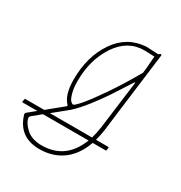

<svg xmlns="http://www.w3.org/2000/svg" viewBox="-188 -571 829 880"><g transform="rotate(30 226.5 -131.0)"><path d="M-28 50 -31 47 -27 30H75L157 -37V-42Q122 -77 122 -158Q122 -280 179.5 -364.5Q237 -449 336 -455H340L399 -452L410 -459L415 -456L374 -133L362 -35Q357 2 349 30H415L417 33L414 50H343Q317 123 266 160Q215 197 145 197Q35 197 5 92L7 85L50 50ZM141 -162Q141 -125 148 -99.5Q155 -74 163 -65.5Q171 -57 177 -57Q184 -57 212 -89.5Q240 -122 287.5 -191.5Q335 -261 382 -344L385 -370L390 -434L337 -436Q249 -436 195 -355Q141 -274 141 -162ZM180 -31 105 30H328Q336 4 341 -31L374 -286H370Q327 -219 304 -184Q281 -149 246 -104Q211 -59 180 -31ZM30 96Q33 122 63 149.5Q93 177 145 177Q272 177 321 50H80L36 86Q30 91 30 96Z"/></g></svg>

Font: Alegreya Sans SC Thin
Style: Italic
Weight: 100
Italic angle: -7°
Designer: Juan Pablo del Peral
Foundry: Huerta Tipografica
Version: Version 2.007